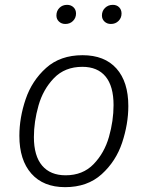

<svg xmlns="http://www.w3.org/2000/svg" viewBox="-20 -762 609 793"><path d="M60 -201Q60 -276 86 -352.5Q112 -429 170.5 -481.5Q229 -534 321 -534Q412 -534 461 -479Q510 -424 510 -324Q510 -250 484.5 -173Q459 -96 400 -42.5Q341 11 249 11Q159 11 109.5 -45Q60 -101 60 -201ZM449 -328Q449 -406 416 -446Q383 -486 320 -486Q248 -486 203 -439.5Q158 -393 139 -326Q120 -259 120 -196Q120 -118 154 -78Q188 -38 251 -38Q322 -38 366.5 -84Q411 -130 430 -196.5Q449 -263 449 -328ZM213 -698Q213 -717 225.5 -729.5Q238 -742 257 -742Q273 -742 283.5 -732Q294 -722 294 -706Q294 -688 281.5 -675.5Q269 -663 250 -663Q234 -663 223.5 -673Q213 -683 213 -698ZM401 -698Q401 -717 414 -729.5Q427 -742 446 -742Q462 -742 472 -732Q482 -722 482 -706Q482 -688 469.5 -675.5Q457 -663 438 -663Q422 -663 411.5 -673Q401 -683 401 -698Z"/></svg>

Font: Fira Sans Light
Style: Italic
Weight: 300
Italic angle: -8°
Designer: bBox Type GmbH & Carrois Corporate GbR & Edenspiekermann AG
Foundry: bBox Type GmbH & Carrois Corporate GbR & Edenspiekermann AG
Version: Version 4.301